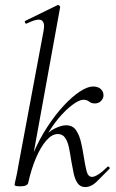

<svg xmlns="http://www.w3.org/2000/svg" viewBox="-20 -746 469 777"><path d="M62.4 8Q48.2 8 43.6 6.3Q39 4.6 39 1.6Q39 -1.6 44.5 -24.8Q50 -48 54 -74L156 -619.4Q163.2 -654.6 148.3 -663.8Q133.4 -673 87.6 -650.6Q83.6 -648.8 81.2 -654.8Q78.8 -660.8 82.8 -661.8L212.2 -725Q216.4 -727 220.4 -723Q224.4 -719 223.4 -717L94.4 -7.2Q91.8 8 62.4 8ZM324.6 11Q304.6 11 293.7 -5.1Q282.8 -21.2 277.8 -45.8Q272.8 -70.4 268 -97.2Q264.2 -124.2 259.1 -148.6Q254 -173 243.6 -188.3Q233.2 -203.6 214 -203.6Q190.2 -203.6 167.2 -177.1Q144.2 -150.6 125.4 -106.2Q106.6 -61.8 94.4 -7.2L80.4 -7.6Q90.4 -69 115 -126.3Q139.6 -183.6 171.5 -232.4Q203.4 -281.2 237.6 -318.1Q271.8 -355 303.1 -375.5Q334.4 -396 356.4 -396Q378 -396 389.1 -384.5Q400.2 -373 398.6 -356.8Q397.4 -345.8 388.1 -336.6Q378.8 -327.4 363.4 -327.4Q350.2 -327.4 340.6 -334.9Q331 -342.4 317.8 -342.4Q300.8 -342.4 272.5 -321.3Q244.2 -300.2 215.4 -265.4Q186.6 -230.6 165 -189.2L153.8 -184Q175.2 -213.4 202.1 -226.2Q229 -239 247.2 -239Q274.4 -239 287.9 -218.9Q301.4 -198.8 308.1 -169.4Q314.8 -140 319.4 -110Q324.2 -78.2 330.2 -54.2Q336.2 -30.2 352.6 -30.2Q362.8 -30.2 379.3 -41Q395.8 -51.8 414.2 -70.4Q417.4 -74.2 421.8 -69.8Q426.2 -65.4 422.4 -62.2Q393.2 -32 371 -10.5Q348.8 11 324.6 11Z"/></svg>

Font: Cormorant Infant Light
Style: Italic
Weight: 300
Italic angle: -10°
Designer: Christian Thalmann (Catharsis Fonts)
Foundry: Catharsis Fonts
Version: Version 4.001